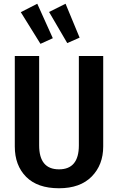

<svg xmlns="http://www.w3.org/2000/svg" viewBox="-20 -990 630 1025"><path d="M179 -970 262 -786 196 -756 91 -925ZM330 -970 405 -789 339 -760 242 -926ZM531 -691V-208Q531 -110 469.5 -47.5Q408 15 295 15Q180 15 119.5 -46Q59 -107 59 -208V-691H189V-214Q189 -86 295 -86Q401 -86 401 -214V-691Z"/></svg>

Font: Fira Sans Condensed Medium
Style: Regular
Weight: 500
Width: 3
Designer: Carrois Corporate & Edenspiekermann AG
Foundry: Carrois Corporate GbR & Edenspiekermann AG
Version: Version 4.203;PS 004.203;hotconv 1.0.88;makeotf.lib2.5.64775